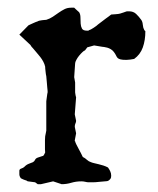

<svg xmlns="http://www.w3.org/2000/svg" viewBox="-20 -469 407 494"><path d="M29.8 -29.8Q29.8 -33.7 34.9 -35.4Q40 -37.1 42.5 -39.6Q47.9 -45.4 54.9 -47.9Q62 -50.3 64.9 -51.8Q68.8 -54.2 70.3 -57.9Q71.8 -61.5 77.1 -63.5L88.9 -67.4Q91.8 -67.4 93.8 -71.8Q95.7 -76.2 96.2 -76.7Q95.7 -79.1 95.7 -85Q95.7 -90.8 95.7 -96.2Q95.7 -103 95.7 -108.6Q95.7 -114.3 96.2 -118.2L99.1 -132.8V-208Q99.1 -209 99.6 -212.4Q100.1 -215.8 100.6 -219.7Q101.1 -223.6 101.6 -227.1Q102.1 -230.5 102.5 -231.4V-234.9Q102.1 -237.8 101.6 -243.9Q101.1 -250 100.6 -256.1Q100.1 -262.2 99.6 -267.1Q99.1 -272 99.1 -272.9Q98.6 -274.4 98.1 -277.8Q97.7 -281.2 97.2 -285.2Q96.7 -289.1 96.4 -292.5Q96.2 -295.9 96.2 -297.4Q94.7 -304.2 91.3 -310.5Q87.9 -316.9 83.5 -322.5Q79.1 -328.1 74.2 -333.7Q69.3 -339.4 64.9 -344.7Q64.5 -344.7 61.5 -348.4Q58.6 -352.1 58.6 -353L29.8 -379.9L53.2 -403.8Q54.2 -404.3 57.4 -405.8Q60.5 -407.2 64.2 -408.9Q67.9 -410.6 71.5 -412.1Q75.2 -413.6 77.1 -414.1Q78.1 -415 81.3 -415.8Q84.5 -416.5 88.1 -417Q91.8 -417.5 95 -417.7Q98.1 -418 99.1 -418Q108.4 -420.9 116 -426Q123.5 -431.2 130.9 -436.3Q138.2 -441.4 145.8 -445.3Q153.3 -449.2 163.1 -449.2H170.9Q171.4 -448.7 176.3 -444.1Q181.2 -439.5 183.6 -437.5Q187 -432.1 187 -424.1Q187 -416 187.5 -408.4Q188 -400.9 190.9 -395.5Q193.8 -390.1 203.6 -390.1Q205.1 -390.1 206.8 -390.1Q208.5 -390.1 208.5 -391.1Q210.4 -391.6 213.9 -393.3Q217.3 -395 220.9 -397.5Q224.6 -399.9 227.8 -402.3Q231 -404.8 232.4 -406.2L252.4 -421.4Q253.4 -422.4 258.8 -426Q264.2 -429.7 266.1 -431.6Q266.6 -431.6 270 -431.9Q273.4 -432.1 277.1 -432.4Q280.8 -432.6 284.2 -433.1Q287.6 -433.6 289.1 -434.1Q289.6 -434.1 292.2 -435.1Q294.9 -436 298.1 -437Q301.3 -438 303.7 -439Q306.2 -439.9 306.6 -439.9H312Q323.2 -439.9 330.3 -433.1Q337.4 -426.3 343.3 -418Q346.7 -413.6 347.4 -405.5Q348.1 -397.5 350.6 -393.6Q350.6 -392.1 352.1 -390.6L354 -388.7Q354 -365.2 347.4 -346.9Q340.8 -328.6 325.2 -317.4Q320.8 -316.4 314.9 -315.7Q309.1 -314.9 305.2 -314.9Q294.9 -314.9 290 -316.2Q285.2 -317.4 282.7 -319.8Q280.3 -322.3 278.6 -326.2Q276.9 -330.1 272.9 -335.4Q269.5 -339.8 264.9 -342.5Q260.3 -345.2 255.9 -346.4Q251.5 -347.7 247.8 -348.1Q244.1 -348.6 243.2 -348.6L222.2 -352.1L204.6 -347.2L198.7 -339.4Q196.3 -338.9 191.9 -334.7Q187.5 -330.6 183.3 -325.4Q179.2 -320.3 176.3 -314.7Q173.3 -309.1 173.3 -305.7L170.9 -270.5L173.3 -256.8V-231.4Q173.3 -230.5 174.1 -225.8Q174.8 -221.2 175.8 -218.8L172.4 -174.8L175.8 -158.2Q175.8 -154.8 174.1 -151.4Q172.4 -147.9 172.4 -142.6L175.8 -126L172.4 -107.9Q172.4 -107.4 172.4 -106.4Q172.4 -105.5 173.3 -105.5Q173.8 -102.5 176.5 -97.2Q179.2 -91.8 182.4 -85.9Q185.5 -80.1 188.2 -75Q190.9 -69.8 191.9 -67.4Q191.9 -66.9 192.9 -65.4Q193.8 -64 195.3 -64Q199.7 -61.5 203.9 -57.6Q208 -53.7 213.9 -51.8Q217.3 -50.3 222.7 -49.1Q228 -47.9 234.1 -46.4Q240.2 -44.9 246.3 -43Q252.4 -41 257.8 -38.1Q260.7 -34.2 263.4 -28.8Q266.1 -23.4 266.1 -17.1Q266.1 -11.7 264.4 -9.3Q262.7 -6.8 259.3 -4.4Q256.3 -2.4 249.5 -2.4L233.9 -1Q225.6 0 219 0Q212.4 0 208 0Q204.1 0 199.5 -1.2Q194.8 -2.4 189.5 -2.4Q175.8 -2.4 163.6 1.2Q151.4 4.9 138.7 4.9L116.7 -2.4L85.4 4.9H77.1L70.3 0Q69.3 0 64.9 -0.7Q60.5 -1.5 52.2 -2.4Q50.3 -2.4 48.3 -4.4Q46.9 -4.9 43.7 -5.9Q40.5 -6.8 33.7 -10.3Q29.8 -15.6 29.8 -20.5V-22Z"/></svg>

Font: IM FELL English
Style: Regular
Weight: 400
Designer: Igino Marini
Foundry: Igino Marini
Version: 3.00